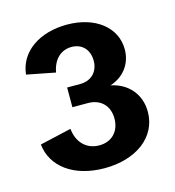

<svg xmlns="http://www.w3.org/2000/svg" viewBox="-75 -837 514 565"><g transform="rotate(-15 182.0 -554.5)"><path d="M177 -336C272 -336 342 -386 342 -464C342 -518 307 -557 256 -567C299 -581 324 -616 324 -659C324 -726 264 -773 178 -773C94 -773 31 -730 24 -662L111 -645C118 -685 143 -706 174 -706C206 -706 227 -684 227 -650C227 -617 205 -594 171 -594H131V-534H178C217 -534 242 -509 242 -470C242 -431 217 -405 179 -405C140 -405 113 -432 109 -474L13 -452C20 -384 82 -336 177 -336Z"/></g></svg>

Font: Ronzino Medium
Style: Regular
Weight: 500
Designer: Nunzio Mazzaferro
Foundry: Collletttivo
Version: Version 1.000;Glyphs 3.3 (3337)